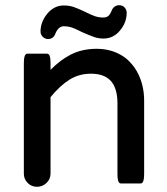

<svg xmlns="http://www.w3.org/2000/svg" viewBox="-20 -700 635 731"><path d="M70.8 -39.1V-458Q70.8 -486.3 77.6 -492.7Q80.1 -495.6 84 -495.6H159.2Q163.1 -495.6 166 -492.7Q172.4 -486.3 172.4 -458V-434.1Q208.5 -470.7 247.6 -491.2Q291.5 -514.2 347.7 -514.2Q402.8 -514.2 445.3 -487.8Q460 -479 472.7 -465.8Q493.7 -444.8 507.3 -416.5Q528.8 -371.6 528.8 -316.4V-39.1Q528.8 -10.7 522 -4.4Q519.5 -1.5 515.6 -1.5H440.4Q436.5 -1.5 433.6 -4.4Q427.2 -10.7 427.2 -39.1V-306.6Q427.2 -366.7 399.4 -394.5Q374.5 -419.4 326.2 -419.4Q280.8 -419.4 244.6 -396.7Q208.5 -374 172.4 -330.1V-39.1Q172.4 -18.1 157 -3.4Q141.6 11.2 120.8 11.2Q100.1 11.2 85.4 -3.4Q70.8 -18.1 70.8 -39.1ZM134.3 -580.1Q134.3 -616.2 159.7 -647.5Q186 -679.2 222.7 -679.2Q242.2 -679.2 259.3 -673.8Q277.8 -667.5 303.2 -655.3Q328.1 -642.6 342.8 -637.9Q357.4 -633.3 373 -633.3Q386.7 -633.3 394 -640.6Q399.4 -646 403.3 -655.3Q406.7 -665.5 413.1 -671.9Q421.4 -680.2 433.6 -680.2Q445.8 -680.2 453.6 -672.4Q461.4 -664.6 462.4 -652.8V-652.3Q462.4 -614.3 437 -584Q411.6 -553.2 374 -553.2Q355.5 -553.2 338.9 -558.8Q322.3 -564.5 291.5 -578.1Q271 -588.4 263.9 -591.1Q256.8 -593.8 252.4 -595.7Q238.3 -600.1 223.6 -600.1Q202.6 -600.1 191.4 -573.2Q188.5 -564.5 184.1 -560.1Q175.3 -551.3 164.1 -551.3Q151.4 -551.3 142.8 -559.8Q134.3 -568.4 134.3 -580.1Z"/></svg>

Font: YuPearl-Medium
Style: Medium
Weight: 500
Designer: Max Yao
Foundry: Max-Everyday
Version: Version 1.011; ttfautohint (v1.8.3)